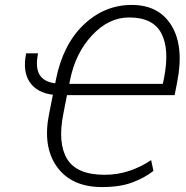

<svg xmlns="http://www.w3.org/2000/svg" viewBox="-20 -740 748 771"><path d="M389.6 11.2Q267.6 11.2 209 -69.8Q150.4 -150.9 177.2 -283.2L192.4 -359.4Q127.9 -367.7 99.1 -410.6Q70.3 -453.6 85 -525.9H132.8Q121.6 -470.7 138.2 -441.2Q154.8 -411.6 201.7 -405.3L204.6 -420.4Q232.9 -562 316.4 -641.1Q399.9 -720.2 508.8 -720.2Q618.7 -720.2 669.2 -636.5Q719.7 -552.7 691.4 -409.7L681.2 -357.9H249L234.4 -283.2Q210.9 -165.5 249.5 -101.8Q288.1 -38.1 399.9 -38.1Q452.6 -38.1 500.7 -54.4Q548.8 -70.8 586.9 -97.2L596.2 -53.7Q560.5 -25.9 511.2 -7.3Q461.9 11.2 389.6 11.2ZM258.3 -403.3H633.8L638.2 -423.8Q661.6 -541.5 628.2 -605.7Q594.7 -669.9 498.5 -669.9Q416.5 -669.9 349.9 -598.4Q283.2 -526.9 261.7 -420.4Z"/></svg>

Font: Franko
Style: Light Italic
Weight: 300
Designer: Google
Version: Version 1.200310; 2013